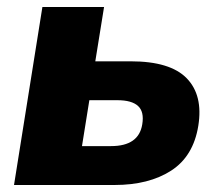

<svg xmlns="http://www.w3.org/2000/svg" viewBox="-20 -528 623 548"><path d="M20 0 101 -508H277L252 -353H353Q466 -353 513 -304.5Q560 -256 546 -169Q532 -82 468.5 -41Q405 0 307 0ZM214 -111H297Q376 -111 386 -173Q392 -209 374 -225.5Q356 -242 315 -242H235Z"/></svg>

Font: Mulish Black
Style: Italic
Weight: 900
Italic angle: -9°
Designer: Vernon Adams
Foundry: Vernon Adams
Version: Version 3.603; ttfautohint (v1.8.3)